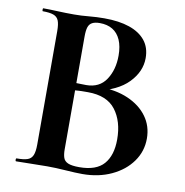

<svg xmlns="http://www.w3.org/2000/svg" viewBox="-74 -698 742 772"><g transform="rotate(10 297.5 -312.0)"><path d="M306 -335 317 -353Q386 -353 436.5 -331Q487 -309 515 -270.5Q543 -232 543 -181Q543 -129 513 -87Q483 -45 430.5 -20.5Q378 4 312 4Q285 4 243.5 1Q202 -2 168 -2Q132 -2 99.5 -1Q67 0 41 0Q38 0 38 -6Q38 -12 41 -12Q69 -12 84.5 -17Q100 -22 106.5 -37Q113 -52 113 -81V-544Q113 -573 107 -587.5Q101 -602 85.5 -607.5Q70 -613 42 -613Q40 -613 40 -619Q40 -625 42 -625Q68 -625 100 -623.5Q132 -622 168 -622Q197 -622 228 -625Q259 -628 291 -628Q351 -628 393.5 -613.5Q436 -599 459 -570.5Q482 -542 482 -499Q482 -444 438 -398.5Q394 -353 306 -335ZM276 -606Q257 -606 245.5 -600Q234 -594 229.5 -580.5Q225 -567 225 -542V-346L188 -353Q221 -352 242 -351.5Q263 -351 265 -351Q319 -351 346 -391.5Q373 -432 373 -490Q373 -528 361.5 -554Q350 -580 328.5 -593Q307 -606 276 -606ZM295 -21Q364 -21 395 -56.5Q426 -92 426 -157Q426 -231 390.5 -277.5Q355 -324 277 -324Q267 -324 243 -323.5Q219 -323 192 -318L225 -330V-81Q225 -61 229.5 -47.5Q234 -34 249 -27.5Q264 -21 295 -21Z"/></g></svg>

Font: Cormorant Infant Light
Style: Regular
Weight: 300
Designer: Christian Thalmann (Catharsis Fonts)
Foundry: Catharsis Fonts
Version: Version 4.001